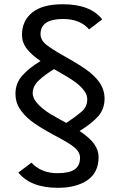

<svg xmlns="http://www.w3.org/2000/svg" viewBox="-20 -710 568 909"><path d="M475.1 -244.1Q475.1 -194.8 446 -160.9Q417 -127 356.9 -89.8Q405.8 -57.1 426.3 -27.6Q446.8 2 446.8 33.2Q446.8 106.9 393.8 143.1Q340.8 179.2 253.9 179.2Q125.5 179.2 66.9 106.9L128.9 60.1Q175.3 109.9 252 109.9Q308.1 109.9 333.5 92Q358.9 74.2 358.9 37.1Q358.9 11.2 334.2 -10.5Q309.6 -32.2 238.8 -68.8Q160.2 -111.3 126.2 -138.4Q92.3 -165.5 72.8 -196Q53.2 -226.6 53.2 -266.1Q53.2 -316.9 86.7 -353.5Q120.1 -390.1 171.9 -420.9Q127 -452.1 105.5 -481Q84 -509.8 84 -544.9Q84 -610.8 132.1 -650.4Q180.2 -689.9 276.9 -689.9Q408.7 -689.9 463.9 -618.2L401.9 -570.8Q359.4 -620.1 278.8 -620.1Q171.9 -620.1 171.9 -548.8Q171.9 -520 199 -498.5Q226.1 -477.1 283.2 -444.8Q367.7 -397.9 404.3 -368.4Q440.9 -338.9 458 -308.6Q475.1 -278.3 475.1 -244.1ZM393.1 -240.2Q393.1 -260.7 378.4 -280.8Q363.8 -300.8 335.2 -322Q306.6 -343.3 235.8 -382.8Q191.9 -356 163.3 -328.9Q134.8 -301.8 134.8 -269Q134.8 -242.2 164.3 -212.4Q193.8 -182.6 244.6 -155.3L293.9 -127.9Q337.9 -157.2 365.5 -180.7Q393.1 -204.1 393.1 -240.2Z"/></svg>

Font: Lorenzo Sans
Style: Regular
Weight: 400
Foundry: Intel Corporation
Version: Version 1.00; ttfautohint (v1.5)